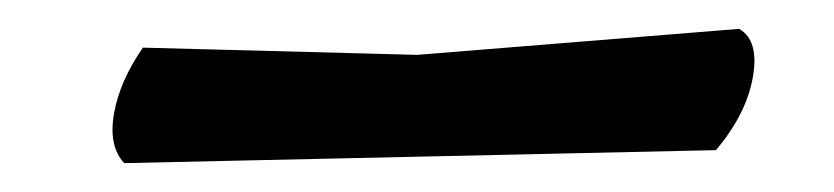

<svg xmlns="http://www.w3.org/2000/svg" viewBox="-20 -402 578 133"><path d="M492 -382Q506 -374 501.5 -348.5Q497 -323 476 -298L66 -289Q55 -301 59 -323.5Q63 -346 79 -369L269 -364Z"/></svg>

Font: Tillana SemiBold
Style: Regular
Weight: 600
Designer: Lipi Raval (Devanagari, Latin), Jonny Pinhorn (Latin)
Foundry: Indian Type Foundry
Version: Version 2.003;PS 1.0;hotconv 1.0.79;makeotf.lib2.5.61930; tt